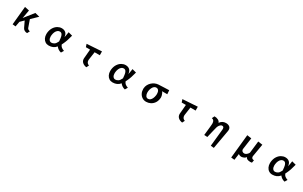

<svg xmlns="http://www.w3.org/2000/svg" viewBox="388 -2804 8225 5206"><g transform="rotate(30 4500.0 -201.0)"><path d="M722 11Q672 11 636.5 -10.5Q601 -32 584 -66L495 -253L389 -149L360 10L263 0L319 -576L460 -545L413 -283L643 -575L787 -539L598 -355L679 -126Q687 -102 708 -89Q729 -76 763 -67Z M1781 9Q1726 -4 1688 -30.5Q1650 -57 1624 -93Q1542 11 1395 11Q1334 11 1287 -19.5Q1240 -50 1213.5 -105Q1187 -160 1187 -231Q1187 -255 1190 -280Q1203 -375 1246.5 -441Q1290 -507 1350.5 -541Q1411 -575 1473 -575Q1551 -575 1599.5 -533Q1648 -491 1655 -401Q1661 -421 1666.5 -451Q1672 -481 1677 -513.5Q1682 -546 1686 -573L1814 -539Q1789 -439 1765 -368.5Q1741 -298 1711 -236L1689 -193Q1706 -145 1739.5 -118Q1773 -91 1829 -72ZM1577 -328Q1570 -393 1544.5 -432Q1519 -471 1473 -471Q1435 -471 1403.5 -446Q1372 -421 1351.5 -377.5Q1331 -334 1324 -276Q1321 -255 1321 -235Q1321 -170 1348 -131.5Q1375 -93 1423 -93Q1460 -93 1503 -118Q1546 -143 1577 -209Q1579 -214 1582 -219Q1585 -224 1587 -230Z M2576 10Q2495 -2 2447.5 -46Q2400 -90 2400 -159Q2400 -163 2400.5 -166.5Q2401 -170 2401 -174L2425 -455H2294L2264 -545L2729 -575L2730 -455H2567L2532 -209Q2531 -202 2530.5 -196Q2530 -190 2530 -183Q2530 -140 2552 -110Q2574 -80 2615 -67Z M3781 9Q3726 -4 3688 -30.5Q3650 -57 3624 -93Q3542 11 3395 11Q3334 11 3287 -19.5Q3240 -50 3213.5 -105Q3187 -160 3187 -231Q3187 -255 3190 -280Q3203 -375 3246.5 -441Q3290 -507 3350.5 -541Q3411 -575 3473 -575Q3551 -575 3599.5 -533Q3648 -491 3655 -401Q3661 -421 3666.5 -451Q3672 -481 3677 -513.5Q3682 -546 3686 -573L3814 -539Q3789 -439 3765 -368.5Q3741 -298 3711 -236L3689 -193Q3706 -145 3739.5 -118Q3773 -91 3829 -72ZM3577 -328Q3570 -393 3544.5 -432Q3519 -471 3473 -471Q3435 -471 3403.5 -446Q3372 -421 3351.5 -377.5Q3331 -334 3324 -276Q3321 -255 3321 -235Q3321 -170 3348 -131.5Q3375 -93 3423 -93Q3460 -93 3503 -118Q3546 -143 3577 -209Q3579 -214 3582 -219Q3585 -224 3587 -230Z M4677 -454Q4693 -442 4706.5 -415.5Q4720 -389 4729 -355.5Q4738 -322 4738 -289Q4738 -284 4738 -279Q4738 -274 4737 -269Q4728 -176 4684.5 -114Q4641 -52 4577.5 -20.5Q4514 11 4444 11Q4374 11 4320.5 -24Q4267 -59 4236.5 -118.5Q4206 -178 4206 -252Q4206 -258 4206 -264Q4206 -270 4207 -276Q4211 -333 4236.5 -383Q4262 -433 4303 -471.5Q4344 -510 4394.5 -533.5Q4445 -557 4498 -561Q4509 -562 4537 -563Q4565 -564 4603.5 -566Q4642 -568 4682 -569.5Q4722 -571 4756.5 -572Q4791 -573 4812.5 -574Q4834 -575 4834 -575L4843 -454ZM4449 -85Q4490 -85 4519.5 -110.5Q4549 -136 4568 -179Q4587 -222 4595 -276Q4598 -300 4598 -321Q4598 -383 4572.5 -422.5Q4547 -462 4497 -462Q4460 -462 4430.5 -437Q4401 -412 4381.5 -370Q4362 -328 4354 -276Q4351 -254 4351 -232Q4351 -169 4377 -127Q4403 -85 4449 -85Z M5576 10Q5495 -2 5447.5 -46Q5400 -90 5400 -159Q5400 -163 5400.5 -166.5Q5401 -170 5401 -174L5425 -455H5294L5264 -545L5729 -575L5730 -455H5567L5532 -209Q5531 -202 5530.5 -196Q5530 -190 5530 -183Q5530 -140 5552 -110Q5574 -80 5615 -67Z M6563 165 6616 -356Q6617 -365 6617.5 -373Q6618 -381 6618 -388Q6618 -426 6604 -443.5Q6590 -461 6557 -461Q6536 -461 6513 -442.5Q6490 -424 6472 -395.5Q6454 -367 6446 -336Q6437 -300 6425.5 -254.5Q6414 -209 6403 -163Q6392 -117 6383 -78.5Q6374 -40 6368.5 -16.5Q6363 7 6363 7L6263 1Q6263 1 6265.5 -23Q6268 -47 6272.5 -85.5Q6277 -124 6281.5 -168.5Q6286 -213 6290.5 -256Q6295 -299 6297.5 -331.5Q6300 -364 6300 -377V-379Q6297 -487 6214 -497L6252 -576Q6320 -576 6370.5 -549.5Q6421 -523 6434 -477Q6461 -520 6507 -547.5Q6553 -575 6615 -575Q6685 -575 6727.5 -542.5Q6770 -510 6770 -447Q6770 -430 6767 -412L6663 175Z M7759 4Q7747 7 7732.5 9Q7718 11 7703 11Q7674 11 7645 4Q7616 -3 7595 -18.5Q7574 -34 7568 -60Q7546 -27 7511 -10.5Q7476 6 7444 10Q7440 11 7436 11Q7432 11 7428 11Q7395 11 7369.5 0Q7344 -11 7336 -24L7308 175L7202 165L7277 -577L7414 -557L7364 -198Q7363 -194 7363 -191Q7363 -188 7363 -185Q7363 -152 7387 -129Q7411 -106 7450 -106Q7477 -106 7502 -121Q7527 -136 7547 -158.5Q7567 -181 7577 -204L7620 -577L7760 -557L7694 -165Q7693 -161 7693 -157Q7693 -153 7693 -149Q7693 -114 7713.5 -97Q7734 -80 7759 -80Q7763 -80 7766.5 -80Q7770 -80 7774 -81Z M8781 9Q8726 -4 8688 -30.5Q8650 -57 8624 -93Q8542 11 8395 11Q8334 11 8287 -19.5Q8240 -50 8213.5 -105Q8187 -160 8187 -231Q8187 -255 8190 -280Q8203 -375 8246.5 -441Q8290 -507 8350.5 -541Q8411 -575 8473 -575Q8551 -575 8599.5 -533Q8648 -491 8655 -401Q8661 -421 8666.5 -451Q8672 -481 8677 -513.5Q8682 -546 8686 -573L8814 -539Q8789 -439 8765 -368.5Q8741 -298 8711 -236L8689 -193Q8706 -145 8739.5 -118Q8773 -91 8829 -72ZM8577 -328Q8570 -393 8544.5 -432Q8519 -471 8473 -471Q8435 -471 8403.5 -446Q8372 -421 8351.5 -377.5Q8331 -334 8324 -276Q8321 -255 8321 -235Q8321 -170 8348 -131.5Q8375 -93 8423 -93Q8460 -93 8503 -118Q8546 -143 8577 -209Q8579 -214 8582 -219Q8585 -224 8587 -230Z"/></g></svg>

Font: RocknRoll One
Style: Regular
Weight: 400
Designer: Fontworks Inc.
Foundry: Fontworks Inc.
Version: Version 1.100